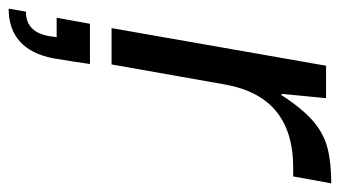

<svg xmlns="http://www.w3.org/2000/svg" viewBox="-232 -357 786 444"><g transform="rotate(90 161.0 -135.0)"><path d="M4 0 91 -496H166L156 -393H159Q190 -441 219 -466Q248 -491 282 -499.5Q316 -508 363 -508L347 -420H325Q286 -420 254 -410.5Q222 -401 197.5 -381.5Q173 -362 157 -331.5Q141 -301 134 -260L88 0ZM-41 238 -34 198Q-9 198 5 183.5Q19 169 23 141L25 127H-20L-6 50H87Q84 70 81 90.5Q78 111 74 134Q64 186 35 212Q6 238 -41 238Z"/></g></svg>

Font: DM Sans 36pt
Style: Italic
Weight: 400
Italic angle: -10°
Designer: Colophon Foundry, Jonny Pinhorn
Foundry: Colophon Foundry
Version: Version 4.004;gftools[0.9.30]